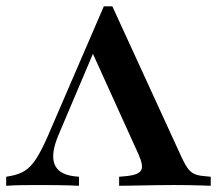

<svg xmlns="http://www.w3.org/2000/svg" viewBox="-28 -597 704 617"><path d="M333.1 -576.6 557.3 -87.9Q566.9 -67.7 575.4 -56Q583.9 -44.4 595.2 -38.7Q606.5 -33.1 624.2 -31.5L649.2 -29V0Q635.5 -0.8 616.5 -1.2Q597.6 -1.6 577.4 -2Q557.3 -2.4 537.1 -2.4H529.8H525.8Q503.2 -2.4 479 -2Q454.8 -1.6 432.3 -1.2Q409.7 -0.8 389.5 -0.4Q369.4 0 354.8 0V-29L382.3 -31.5Q416.9 -35.5 425.4 -49.6Q433.9 -63.7 416.9 -101.6L262.9 -441.1L282.3 -451.6L160.5 -164.5Q134.7 -104 146.8 -70.6Q158.9 -37.1 209.7 -30.6L225.8 -29V0Q191.1 -1.6 158.5 -2Q125.8 -2.4 95.2 -2.4Q66.1 -2.4 40.7 -2Q15.3 -1.6 -8.1 0V-29L5.6 -31.5Q33.1 -36.3 52 -48.4Q71 -60.5 87.9 -86.3Q104.8 -112.1 125 -158.1L305.6 -576.6Z"/></svg>

Font: Playfair 5pt SemiExpanded Light
Style: Bold
Weight: 700
Version: Version 2.203